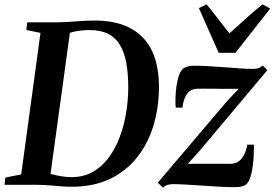

<svg xmlns="http://www.w3.org/2000/svg" viewBox="-32 -845 1255 878"><path d="M92.5 -743H235.5Q277 -744 318.5 -747.5Q360 -751 399.5 -751Q480.5 -751 537 -728.5Q593.5 -706 628.5 -665.2Q663.5 -624.5 679.2 -569.8Q695 -515 695 -451Q695 -354.5 669.8 -271Q644.5 -187.5 594.2 -124.5Q544 -61.5 469.2 -26.2Q394.5 9 296 9Q275.5 9 255 7.5Q234.5 6 214 4.2Q193.5 2.5 173.2 1.2Q153 0 133 0H-11.5L-7.5 -33L65 -47.5L153 -694.5L88.5 -708ZM195 -20.5 173.5 -56.5Q188 -52.5 207.5 -47.5Q227 -42.5 249.8 -38.8Q272.5 -35 296 -35Q351 -35 393.5 -59.5Q436 -84 466.5 -126Q497 -168 516.5 -221Q536 -274 545.2 -331.8Q554.5 -389.5 554.5 -444.5Q554.5 -512 544.8 -561.5Q535 -611 514 -643.5Q493 -676 459.5 -691.8Q426 -707.5 378 -707.5Q354.5 -707.5 334.8 -705Q315 -702.5 299.8 -698.5Q284.5 -694.5 275 -691L291 -719.5ZM1059.5 -439Q1046.5 -439 1026.5 -439Q1006.5 -439 983.5 -439Q960.5 -439 938.2 -439.2Q916 -439.5 897.5 -439.5Q879 -439.5 868.5 -439Q846.5 -438.5 832.8 -426Q819 -413.5 811.8 -394Q804.5 -374.5 802.5 -353H771.5Q770 -369.5 770.5 -396.2Q771 -423 775.2 -452Q779.5 -481 787.8 -503.5Q796 -526 809.5 -534Q815 -537.5 826.5 -541Q838 -544.5 856 -544.5Q883.5 -544.5 920 -542.5Q956.5 -540.5 994.5 -537.5Q1032.5 -534.5 1066.5 -532.2Q1100.5 -530 1122.5 -530Q1137.5 -530 1148.5 -533.2Q1159.5 -536.5 1169.5 -545.5L1190.5 -524L880.5 -155L827 -96Q846.5 -96 872.5 -96Q898.5 -96 926.2 -96Q954 -96 979 -96Q1004 -96 1022 -96Q1054.5 -96.5 1073.8 -120.8Q1093 -145 1098.5 -183.5H1129.5Q1129.5 -162.5 1128.2 -135.5Q1127 -108.5 1123.2 -81.2Q1119.5 -54 1112.2 -32.5Q1105 -11 1093.5 -1.5Q1087 4 1073.8 7.5Q1060.5 11 1039 11Q1010.5 11 971.8 8.8Q933 6.5 892.5 3.8Q852 1 817 -1Q782 -3 760.5 -3Q746.5 -3 734.5 0.5Q722.5 4 713 13L689.5 -9.5L1008 -384.5ZM968 -603.5 877.5 -808 913 -825Q938 -794.5 964 -760.5Q990 -726.5 1017 -692.5Q1055 -725.5 1091 -759Q1127 -792.5 1169 -825L1203.5 -805.5L1044.5 -603.5Z"/></svg>

Font: Merriweather 72pt SemiBold
Style: Italic
Weight: 600
Italic angle: -7.8°
Version: Version 2.101